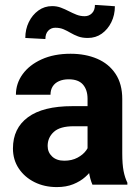

<svg xmlns="http://www.w3.org/2000/svg" viewBox="-20 -759 577 789"><path d="M339.8 -353Q339.8 -389.6 321 -411.4Q302.2 -433.1 262.2 -433.1Q239.3 -433.1 222.4 -425.5Q205.6 -418 196.5 -403.8Q187.5 -389.6 187.5 -369.6H45.4Q45.4 -416 73 -454.1Q100.6 -492.2 151.1 -515.1Q201.7 -538.1 270 -538.1Q331.1 -538.1 379.2 -517.6Q427.2 -497.1 454.8 -455.6Q482.4 -414.1 482.4 -352.1V-128.9Q482.4 -84 487.8 -56.4Q493.2 -28.8 503.4 -8.3V0H359.9Q350.1 -22 345 -54.9Q339.8 -87.9 339.8 -121.6ZM358.4 -240.2H282.7Q226.6 -240.2 201.2 -217Q175.8 -193.8 175.8 -159.2Q175.8 -133.3 194.1 -116Q212.4 -98.6 244.1 -98.6Q275.4 -98.6 298.6 -111.1Q321.8 -123.5 334.5 -141.4Q347.2 -159.2 346.7 -174.3L384.8 -112.8Q377.9 -92.8 364.5 -71.5Q351.1 -50.3 330.6 -32Q310.1 -13.7 281 -2Q252 9.8 213.4 9.8Q162.6 9.8 121.8 -10.5Q81.1 -30.8 57.1 -66.7Q33.2 -102.5 33.2 -148.9Q33.2 -231.9 95 -277.3Q156.7 -322.8 277.3 -322.8H358.4ZM166.5 -598.6 84 -603Q84 -638.7 98.4 -668.2Q112.8 -697.8 137.7 -715.8Q162.6 -733.9 194.3 -733.9Q213.9 -733.9 230.5 -727.5Q247.1 -721.2 262.7 -713.1Q278.3 -705.1 294.2 -698.7Q310.1 -692.4 328.1 -692.4Q345.7 -692.4 357.9 -704.6Q370.1 -716.8 370.1 -738.8L452.1 -733.4Q452.1 -697.3 437.5 -667.7Q422.9 -638.2 398.2 -620.6Q373.5 -603 340.8 -603Q317.4 -603 300.8 -609.4Q284.2 -615.7 270 -624Q255.9 -632.3 241.2 -638.7Q226.6 -645 207 -645Q189.9 -645 178.2 -632.8Q166.5 -620.6 166.5 -598.6Z"/></svg>

Font: Heebo
Style: Bold
Weight: 700
Designer: Oded Ezer
Foundry: Ezer Type House
Version: Version 3.100